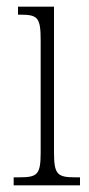

<svg xmlns="http://www.w3.org/2000/svg" viewBox="-20 -556 268 576"><path d="M21 0H220V-24H207C152 -24 142 -32 142 -100V-536H34V-512H41C94 -512 102 -503 102 -434V-99C102 -31 92 -24 36 -24H21Z"/></svg>

Font: Noto Serif Khmer ExtraCondensed ExtraLight
Style: Regular
Weight: 200
Width: 2
Designer: Danh Hong and the Monotype Design Team
Foundry: Monotype Imaging Inc.
Version: Version 2.004